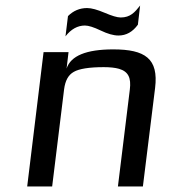

<svg xmlns="http://www.w3.org/2000/svg" viewBox="-20 -672 613 692"><path d="M388 -494C291 -494 235 -471 220 -425L227 -484H137L78 0H168L211 -350C215 -381 226 -402 246 -413C265 -424 301 -430 354 -430C376 -430 395 -428 409 -424C443 -414 453 -391 448 -350L405 0H495L539 -355C552 -461 503 -494 388 -494ZM415 -609C402 -609 383 -615 357 -626C331 -637 310 -643 294 -643C267 -643 244 -633 225 -614L216 -541C236 -567 260 -580 286 -580C299 -580 318 -574 343 -562C368 -550 389 -544 407 -544C435 -544 458 -557 477 -583L485 -652C466 -628 450 -609 415 -609Z"/></svg>

Font: Gamestation Text
Style: Italic
Weight: 400
Designer: Jonas Hecksher
Foundry: Jonas Hecksher, Playtypeª, e-types AS
Version: Version 1.003